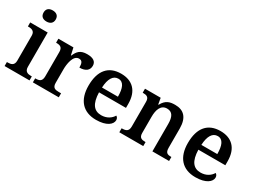

<svg xmlns="http://www.w3.org/2000/svg" viewBox="-46 -1395 2708 2035"><g transform="rotate(30 1308.0 -378.0)"><path d="M167 -630C208 -630 242 -650 242 -698C242 -747 208 -766 167 -766C125 -766 93 -747 93 -698C93 -650 125 -630 167 -630ZM19 0H324V-49H312C277 -49 237 -57 237 -116V-536H23V-487H32C66 -487 107 -479 107 -424V-115C107 -57 66 -49 32 -49H19Z M365 0H682V-49H651C610 -49 577 -57 577 -116V-283C577 -341 592 -463 664 -463C702 -463 714 -437 714 -382C789 -382 828 -415 828 -469C828 -519 792 -547 716 -547C632 -547 602 -510 576 -450H571L552 -536H368V-487H371C415 -487 447 -478 447 -419V-121C447 -58 413 -49 368 -49H365Z M1142 10C1271 10 1331 -43 1331 -94C1331 -114 1321 -130 1307 -137C1283 -95 1234 -60 1165 -60C1077 -60 1029 -120 1025 -259H1355V-308C1355 -466 1270 -548 1131 -548C979 -548 893 -452 893 -265C893 -91 981 10 1142 10ZM1222 -319H1027C1032 -428 1069 -487 1132 -487C1197 -487 1222 -422 1222 -319Z M1423 0H1716V-49H1712C1668 -49 1637 -57 1637 -115V-313C1637 -397 1661 -471 1737 -471C1804 -471 1828 -421 1828 -335V0H2032V-49H2028C1983 -49 1958 -58 1958 -120V-354C1958 -489 1896 -548 1792 -548C1729 -548 1678 -536 1638 -461H1633L1620 -536H1428V-487H1432C1476 -487 1507 -478 1507 -421V-119C1507 -58 1472 -49 1427 -49H1423Z M2358 10C2487 10 2547 -43 2547 -94C2547 -114 2537 -130 2523 -137C2499 -95 2450 -60 2381 -60C2293 -60 2245 -120 2241 -259H2571V-308C2571 -466 2486 -548 2347 -548C2195 -548 2109 -452 2109 -265C2109 -91 2197 10 2358 10ZM2438 -319H2243C2248 -428 2285 -487 2348 -487C2413 -487 2438 -422 2438 -319Z"/></g></svg>

Font: Noto Serif SemiBold
Style: Regular
Weight: 600
Designer: Monotype Design Team
Foundry: Monotype Imaging Inc.
Version: Version 2.013